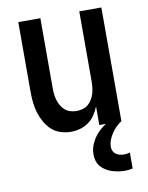

<svg xmlns="http://www.w3.org/2000/svg" viewBox="-84 -581 668 865"><g transform="rotate(-10 250.0 -148.5)"><path d="M209 8Q185 8 161.5 0.5Q138 -7 120.5 -23Q103 -39 91 -60.5Q79 -82 72 -105Q65 -128 62.5 -152Q60 -176 60 -200V-520H161V-200Q161 -186 162.5 -172Q164 -158 168 -144.5Q172 -131 179.5 -118.5Q187 -106 197.5 -97Q208 -88 222 -84Q236 -80 250 -80Q264 -80 278 -84Q292 -88 302.5 -97Q313 -106 320.5 -118.5Q328 -131 332 -144.5Q336 -158 337.5 -172Q339 -186 339 -200V-520H440V0H339V-85Q331 -65 319 -47Q307 -29 289.5 -16.5Q272 -4 251 2Q230 8 209 8ZM417 223Q402 223 387 220.5Q372 218 358 213.5Q344 209 331 201Q318 193 308.5 182Q299 171 294.5 156.5Q290 142 290 127Q290 98 303.5 71Q317 44 338.5 24Q360 4 386 -10Q412 -24 440 -32V0Q426 9 414.5 20.5Q403 32 394 45.5Q385 59 379 74.5Q373 90 373 107Q373 116 377 125Q381 134 389 139.5Q397 145 406.5 147.5Q416 150 425 150Q432 150 439 149Q446 148 453 146V219Q444 221 435 222Q426 223 417 223Z"/></g></svg>

Font: Iosevka SS04 Semibold
Style: Regular
Weight: 600
Monospace: yes
Designer: Belleve Invis
Foundry: Belleve Invis
Version: Version 19.0.0; ttfautohint (v1.8.4)